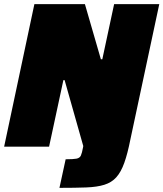

<svg xmlns="http://www.w3.org/2000/svg" viewBox="-25 -708 789 927"><path d="M262 199 292 61Q329 61 344.5 58Q360 55 365.5 43Q371 31 376 3L377 -3L287 -321H281L212 0H-5L141 -688H385L462 -422H469L526 -688H744L605 -37Q591 34 575 78.5Q559 123 536.5 148Q514 173 479 184Q444 195 391 197Q338 199 262 199Z"/></svg>

Font: Saira Thin Black
Style: Italic
Weight: 900
Italic angle: -12°
Version: Version 1.101